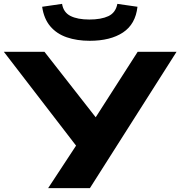

<svg xmlns="http://www.w3.org/2000/svg" viewBox="-39 -973 933 993"><path d="M210 0 369 -242 375 -193 -19 -705H191L468 -351H446L673 -705H874L426 0ZM425 -762Q359 -762 306.5 -780Q254 -798 221 -837Q188 -876 179 -938L282 -953Q289 -909 325.5 -890.5Q362 -872 423 -872Q484 -872 521.5 -889.5Q559 -907 568 -953L672 -938Q662 -848 597 -805Q532 -762 425 -762Z"/></svg>

Font: Nunito Sans 7pt Expanded ExtraBold
Style: Regular
Weight: 800
Width: 7
Designer: Vernon Adams
Foundry: Vernon Adams
Version: Version 3.101;gftools[0.9.27]